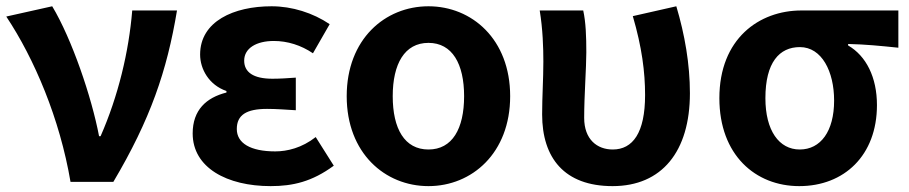

<svg xmlns="http://www.w3.org/2000/svg" viewBox="-20 -594 2967 627"><path d="M210.3 0H350.1C471 -204 525.2 -362.2 558 -559.8H411.8C400.7 -424.9 366.1 -280.2 308.5 -149.3H303.5C279.2 -277.3 214.7 -466.6 150.5 -573.5L0.5 -540C92.4 -401.8 175.2 -206.6 210.3 0Z M863.9 13.8C936.6 13.8 999.1 -0.8 1070 -52.9L1011 -146.4C966 -111.1 918.1 -99.6 878.8 -99.6C798.2 -99.6 753.3 -126.3 753.3 -172.6C753.3 -218.6 784.7 -238.4 852.1 -238.4C881.7 -238.4 913.4 -236 946 -234V-340.5C919.8 -338.5 892.7 -336.9 869.6 -336.9C807.5 -336.9 777.4 -358.2 777.4 -396C777.4 -436.6 817.4 -460.2 874.1 -460.2C919 -460.2 963 -446.4 1002 -420L1056.6 -515.1C1002 -551.9 933.9 -573.5 866.8 -573.5C743.4 -573.5 633.5 -524.4 633.5 -415.9C633.5 -368.7 662.2 -316.5 719.5 -296.8V-291.8C653.7 -275.3 609.2 -234.8 609.2 -158.2C609.2 -46.3 721.3 13.8 863.9 13.8Z M1379.2 13.8C1520.9 13.8 1646 -93.8 1646 -279.9C1646 -466 1520.9 -573.5 1379.2 -573.5C1237.3 -573.5 1112.2 -466 1112.2 -279.9C1112.2 -93.8 1237.3 13.8 1379.2 13.8ZM1379.2 -105.8C1301.2 -105.8 1262.5 -173.5 1262.5 -279.9C1262.5 -385.4 1301.2 -454 1379.2 -454C1457 -454 1495.6 -385.4 1495.6 -279.9C1495.6 -173.5 1457 -105.8 1379.2 -105.8Z M1980.5 13.8C2141.4 13.8 2233 -99.2 2233 -289.7C2233 -384.5 2216.2 -481.2 2188.6 -573.5L2046.5 -541.3C2076.3 -439.6 2086.6 -358.6 2086.6 -283.6C2086.6 -160.1 2046.4 -105.8 1981 -105.8C1930 -105.8 1887.7 -138.6 1887.7 -209C1887.7 -281.7 1894.7 -373.1 1894.7 -423C1894.7 -474.8 1893.1 -521 1884.6 -559.8H1742.5C1752.6 -499 1754.4 -437.2 1754.4 -392.9C1754.4 -335.1 1750.4 -278.2 1750.4 -220.4C1750.4 -78.6 1822.6 13.8 1980.5 13.8Z M2590.1 13.8C2736.6 13.8 2843.8 -86.3 2843.8 -250.8C2843.8 -341.4 2808.7 -411.4 2749.6 -445.6V-450.4C2809 -448.9 2852 -444.5 2913.7 -438.2V-559.8H2597C2459 -559.8 2329.2 -467.6 2329.2 -273.4C2329.2 -87.9 2446.9 13.8 2590.1 13.8ZM2591.6 -105.8C2524.1 -105.8 2479.5 -167.6 2479.5 -273.4C2479.5 -390.4 2525.3 -440.2 2592.1 -440.2C2663.6 -440.2 2703.9 -360.7 2703.9 -265.6C2703.9 -165.3 2660 -105.8 2591.6 -105.8Z"/></svg>

Font: Source Han Sans JP VF
Style: Regular
Weight: 250
Designer: Ryoko NISHIZUKA 西塚涼子 (kana, bopomofo & ideographs); Paul D. Hunt (Latin, Greek & Cyrillic); Sandoll Communications 산돌커뮤니
Foundry: Adobe
Version: Version 2.004;hotconv 1.0.118;makeotfexe 2.5.65603